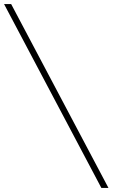

<svg xmlns="http://www.w3.org/2000/svg" viewBox="-22 -717 555 947"><path d="M513 210H478L-2 -697H33Z"/></svg>

Font: Hanken Grotesk ExtraLight
Style: Italic
Weight: 250
Italic angle: -8°
Designer: Alfredo Marco Pradil
Foundry: Hanken Design Co.
Version: Version 3.013